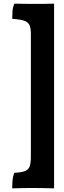

<svg xmlns="http://www.w3.org/2000/svg" viewBox="-20 -762 351 1051"><path d="M276 269Q240 268 212 267.5Q184 267 156 267Q133 267 106.5 267.5Q80 268 47 269Q47 245 48.5 226Q50 207 58 184Q97 182 116.5 174.5Q136 167 142.5 148.5Q149 130 149 96V-575Q149 -608 141.5 -624.5Q134 -641 112.5 -648.5Q91 -656 47 -659Q47 -682 48.5 -702.5Q50 -723 59 -742Q93 -741 121.5 -741Q150 -741 180 -741Q202 -741 225.5 -741Q249 -741 276 -742Z"/></svg>

Font: Vollkorn Black
Style: Regular
Weight: 900
Designer: Friedrich Althausen
Foundry: Friedrich Althausen
Version: Version 5.000